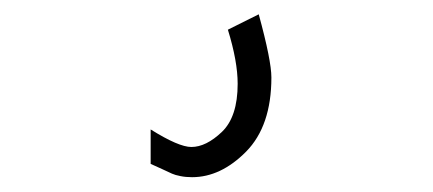

<svg xmlns="http://www.w3.org/2000/svg" viewBox="-20 -97 602 267"><path d="M339.8 -77.1Q357.4 -12.7 357.4 10.7Q357.4 78.1 322.3 113.8Q287.1 149.4 247.1 149.4Q238.3 149.4 231 147.9Q223.6 146.5 219.2 144.5Q214.8 142.6 205.6 138.2Q196.3 133.8 189.5 130.9V83Q228.5 107.4 246.1 107.4Q266.6 107.4 288.6 86.4Q310.5 65.4 310.5 19.5Q310.5 -11.7 296.9 -55.7Z"/></svg>

Font: wanta
Style: Medium
Weight: 500
Version: Version 0.91